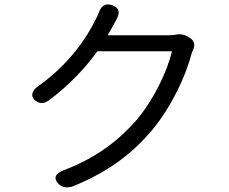

<svg xmlns="http://www.w3.org/2000/svg" viewBox="-20 -806 1020 854"><path d="M592 -649H459L482 -690C486 -697 491 -706 496 -716C515 -748 513 -771 478 -783C446 -794 429 -778 418 -746C414 -735 409 -726 405 -719C368 -641 288 -521 153 -425C124 -406 111 -378 139 -357C157 -344 177 -345 195 -358C287 -426 360 -504 413 -578H578H745C724 -489 664 -363 588 -273C511 -184 410 -105 269 -51C228 -37 212 -14 244 15C260 30 285 30 306 22C468 -44 574 -129 658 -229C745 -335 806 -468 832 -567C834 -573 837 -580 840 -587C849 -606 843 -626 825 -637L814 -644C798 -653 778 -656 765 -652C753 -650 740 -649 725 -649Z"/></svg>

Font: GenSenRounded2 TW R
Style: Regular
Weight: 400
Version: Version 2.100;PS 2.1;hotconv 16.6.51;makeotf.lib2.5.65220 DE